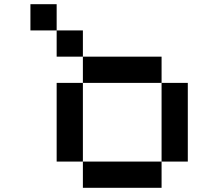

<svg xmlns="http://www.w3.org/2000/svg" viewBox="-20 -895 1040 915"><path d="M125 -875H250V-750H125ZM250 -750H375V-625H250ZM375 -625H750V-500H375ZM750 -500H875V-125H750ZM750 -125V0H375V-125ZM375 -125H250V-500H375Z"/></svg>

Font: Dogica Pixel
Style: Regular
Weight: 400
Designer: Roberto Mocci
Version: Version 001.000